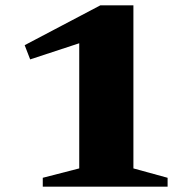

<svg xmlns="http://www.w3.org/2000/svg" viewBox="-20 -696 711 716"><path d="M275.5 -68V-587L317.5 -548.5L92.5 -474.5L72 -527.5L354 -676H477.5V-68L605 -33V0H139.5V-33Z"/></svg>

Font: Newsreader 16pt 16pt ExtraBold
Style: Regular
Weight: 800
Version: Version 1.003